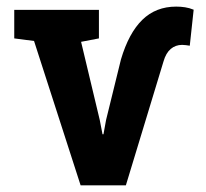

<svg xmlns="http://www.w3.org/2000/svg" viewBox="-20 -558 620 578"><path d="M222.7 0 82.5 -434.6 22.9 -442.4V-528.3H277.8V-442.4L224.1 -432.1L280.3 -196.8L288.6 -153.8H291.5L299.3 -196.8L344.2 -379.4Q367.7 -458.5 408.4 -498.3Q449.2 -538.1 510.3 -538.1Q524.4 -538.1 537.1 -536.1Q549.8 -534.2 563 -528.8L551.3 -420.4Q545.9 -421.4 539.6 -422.1Q533.2 -422.9 528.3 -422.9Q508.3 -422.9 493.9 -410.6Q479.5 -398.4 472.2 -373L358.9 0Z"/></svg>

Font: Roboto Slab LO
Style: Bold
Weight: 700
Designer: Google
Version: Version 2.000